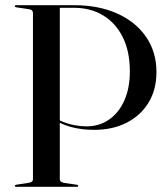

<svg xmlns="http://www.w3.org/2000/svg" viewBox="-20 -720 640 740"><path d="M583 -442.5Q583 -374.5 552.5 -324.5Q522 -274.5 468 -247Q414 -219.5 343 -219.5Q293.5 -219.5 252 -231Q210.5 -242.5 176 -267.5L178.5 -275Q201 -259 224 -250Q247 -241 269.8 -237Q292.5 -233 313.5 -233Q362.5 -233 400.2 -259Q438 -285 459.2 -332.8Q480.5 -380.5 480.5 -445Q480.5 -522 453 -577Q425.5 -632 377 -661Q328.5 -690 265 -690H210.5V-29Q210.5 -23.5 214.5 -20.2Q218.5 -17 227 -15L276.5 -8Q279 -7.5 280.2 -6.5Q281.5 -5.5 281.5 -4Q281.5 -2 280.2 -1Q279 0 276.5 0H43Q40 0 38.5 -1Q37 -2 37 -4Q37 -7 42.5 -8L91 -15.5Q99.5 -17 103.2 -20.2Q107 -23.5 107 -28.5V-670Q107 -676 103.2 -679.8Q99.5 -683.5 92 -684.5L42 -692Q37 -693 37 -696Q37 -698 38.5 -699Q40 -700 43 -700H265Q360 -700 431.5 -668Q503 -636 543 -577.8Q583 -519.5 583 -442.5Z"/></svg>

Font: Fraunces 96pt
Style: Regular
Weight: 400
Version: Version 1.000;[b76b70a41]